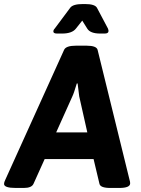

<svg xmlns="http://www.w3.org/2000/svg" viewBox="-57 -928 696 950"><path d="M371 -702Q421 -702 426 -681L584 -38Q587 -29 587 -21Q587 2 533 2H489Q439 2 435 -19L406 -141H164L109 -19Q100 2 61 2H21Q-37 2 -37 -18Q-37 -26 -31 -38L260 -681Q269 -702 319 -702ZM221 -273H375L335 -451L327 -515H323Q316 -492 310.5 -475.5Q305 -459 301 -451ZM364 -908Q413 -908 423 -889L477 -787Q480 -779 480 -775Q480 -762 461 -762H439Q390 -762 375 -786L350 -826L319 -787Q300 -762 250 -762H226Q207 -762 207 -772Q207 -780 214 -787L290 -889Q303 -908 353 -908Z"/></svg>

Font: AsCom
Style: Bold Italic
Weight: 700
Italic angle: -48°
Designer: AsCom
Foundry: AsCom
Version: Version 1.001